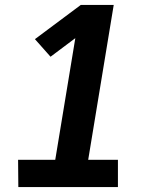

<svg xmlns="http://www.w3.org/2000/svg" viewBox="-20 -755 640 775"><path d="M54 0 53 -110H203L284 -601L184 -526L121 -597L306 -735H439L336 -110H456V0Z"/></svg>

Font: Iosevka Etoile Extrabold
Style: Italic
Weight: 800
Italic angle: -9°
Designer: Belleve Invis
Foundry: Belleve Invis
Version: Version 22.1.2; ttfautohint (v1.8.4)